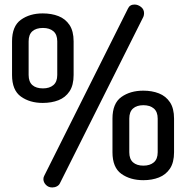

<svg xmlns="http://www.w3.org/2000/svg" viewBox="-20 -790 819 845"><path d="M210 35Q193 35 182 23.5Q171 12 171 -2Q171 -10 175 -17L543 -752Q551 -770 572 -770Q587 -770 600.5 -759.5Q614 -749 614 -732Q614 -723 611 -716L244 16Q240 25 230.5 30Q221 35 210 35ZM168 -337Q111 -337 72 -365Q33 -393 33 -460V-608Q33 -675 72 -703Q111 -731 168 -731Q207 -731 237.5 -719Q268 -707 286 -680Q304 -653 304 -608V-460Q304 -415 286 -388Q268 -361 237.5 -349Q207 -337 168 -337ZM169 -401Q198 -401 215 -415.5Q232 -430 232 -460V-608Q232 -638 215 -652.5Q198 -667 169 -667Q139 -667 122.5 -652.5Q106 -638 106 -608V-460Q106 -430 122.5 -415.5Q139 -401 169 -401ZM611 3Q553 3 514 -25Q475 -53 475 -120V-268Q475 -335 514 -363Q553 -391 611 -391Q649 -391 679.5 -379Q710 -367 728 -340Q746 -313 746 -268V-120Q746 -75 728 -48Q710 -21 679.5 -9Q649 3 611 3ZM611 -61Q640 -61 657 -75.5Q674 -90 674 -120V-268Q674 -298 657 -312.5Q640 -327 611 -327Q582 -327 565.5 -312.5Q549 -298 549 -268V-120Q549 -90 565.5 -75.5Q582 -61 611 -61Z"/></svg>

Font: Dosis ExtraLight SemiBold
Style: Regular
Weight: 600
Version: Version 3.001; ttfautohint (v1.8.2)